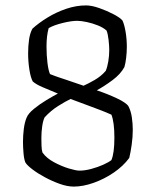

<svg xmlns="http://www.w3.org/2000/svg" viewBox="-20 -690 575 710"><path d="M253 0Q229 0 201 -10Q173 -20 146 -34.5Q119 -49 99.5 -64Q80 -79 74 -89Q69 -100 67 -123Q65 -146 65 -165Q65 -189 68 -213Q71 -237 78 -254Q84 -270 105.5 -287.5Q127 -305 152 -320Q177 -335 194 -344Q165 -356 139 -367Q113 -378 101 -389Q93 -404 88.5 -433.5Q84 -463 84 -493Q84 -520 87.5 -544Q91 -568 100 -584Q123 -605 155.5 -625Q188 -645 225 -657.5Q262 -670 298 -670Q319 -670 347.5 -660Q376 -650 400.5 -637Q425 -624 433 -614Q440 -599 444.5 -572Q449 -545 449 -517Q449 -497 446.5 -476Q444 -455 440 -442Q426 -416 396.5 -394Q367 -372 338 -356Q377 -343 412 -326.5Q447 -310 455 -297Q464 -280 467.5 -256.5Q471 -233 471 -210Q471 -183 467 -155Q463 -127 458 -106Q436 -76 401 -52Q366 -28 326.5 -14Q287 0 253 0ZM289 -373Q305 -380 329.5 -394Q354 -408 371 -428Q377 -442 380.5 -463Q384 -484 384 -505Q384 -520 381.5 -542.5Q379 -565 374 -577Q362 -588 342 -596Q322 -604 301 -608.5Q280 -613 265 -613Q244 -613 211.5 -605Q179 -597 160 -586Q152 -558 152 -518Q152 -486 155.5 -457.5Q159 -429 165 -416Q176 -412 182 -409.5Q188 -407 197.5 -404Q207 -401 227.5 -394Q248 -387 289 -373ZM274 -59Q294 -59 318 -65.5Q342 -72 362 -81Q382 -90 392 -98Q403 -124 403 -181Q403 -238 392 -266Q370 -276 331 -290.5Q292 -305 241 -324Q222 -315 195 -298Q168 -281 145 -256Q139 -244 136 -222.5Q133 -201 133 -180Q133 -168 133.5 -151.5Q134 -135 137 -126Q152 -105 180 -90Q208 -75 234.5 -67Q261 -59 274 -59Z"/></svg>

Font: Texturina ExtraLight
Style: Regular
Weight: 200
Designer: Guillermo Torres Carreño
Foundry: Omnibus-Type
Version: Version 1.002; ttfautohint (v1.8.3)